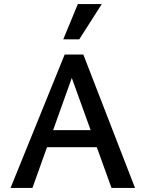

<svg xmlns="http://www.w3.org/2000/svg" viewBox="-20 -927 718 947"><path d="M530 0 313 -601H355L140 0H32L299 -658H391L646 0ZM150 -201 181 -285H469L514 -201ZM292 -733 364 -907H482L371 -733Z"/></svg>

Font: Ysabeau Office SemiBold
Style: Regular
Weight: 600
Designer: Christian Thalmann (Catharsis Fonts)
Version: Version 2.001;gftools[0.9.30]; featfreeze: tnum,lnum,ss02